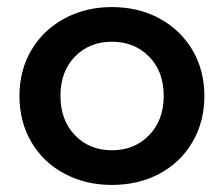

<svg xmlns="http://www.w3.org/2000/svg" viewBox="-20 -517 633 543"><path d="M296 -497Q372 -497 431.5 -464.5Q491 -432 524.5 -375Q558 -318 558 -245.5Q558 -173 524.5 -115.5Q491 -58 431.5 -26Q372 6 296 6Q222 6 162 -26Q102 -58 68.5 -115.5Q35 -173 35 -245.5Q35 -318 68.5 -375Q102 -432 162 -464.5Q222 -497 296 -497ZM296.5 -92Q360 -92 401.5 -134.5Q443 -177 443 -246Q443 -315 401.5 -357Q360 -399 296.5 -399Q233 -399 192 -357Q151 -315 151 -246Q151 -177 192 -134.5Q233 -92 296.5 -92Z"/></svg>

Font: Montserrat Ace
Style: Bold
Weight: 600
Designer: Julieta Ulanovsky
Foundry: Julieta Ulanovsky
Version: Version 1